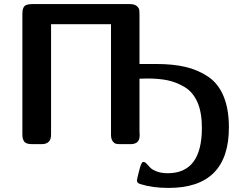

<svg xmlns="http://www.w3.org/2000/svg" viewBox="-20 -714 1186 951"><path d="M90.8 -47.9V-644Q90.8 -655.3 91.8 -662.1Q92.8 -668.9 96.9 -677.5Q101.1 -686 111.6 -689.9Q122.1 -693.8 138.2 -693.8H623Q646 -693.8 657 -684.3Q668 -674.8 669.4 -666.5Q670.9 -658.2 670.9 -641.1V-397H755.9Q836.9 -397 898.4 -382.6Q960 -368.2 1010.5 -334.5Q1061 -300.8 1087.4 -237.3Q1113.8 -173.8 1113.8 -83Q1113.8 216.8 814.9 216.8Q734.9 216.8 676.8 198.2Q657.7 193.4 658.2 179.2Q658.2 174.3 671.9 121.1Q680.7 87.9 689.9 87.9Q697.8 87.9 706.3 96.9Q714.8 106 723.9 116Q732.9 126 755.9 135Q778.8 144 811 144Q980 144 980 -81.1Q980 -157.2 958 -207.5Q936 -257.8 895 -282.5Q854 -307.1 810.5 -316.2Q767.1 -325.2 709 -325.2Q702.1 -325.2 690.2 -324.7Q678.2 -324.2 670.9 -324.2V-60.1Q670.9 -58.1 671.4 -53.5Q671.9 -48.8 671.9 -45.9Q671.9 -20 659.9 -10Q647.9 0 626 0H577.1Q563 0 554.4 -2Q545.9 -3.9 537.8 -14.9Q529.8 -25.9 529.8 -46.9V-594.2H232.9V-46.9Q232.9 0 186 0H139.2Q122.1 0 111.6 -4.4Q101.1 -8.8 96.9 -17.8Q92.8 -26.9 91.8 -32.5Q90.8 -38.1 90.8 -47.9Z"/></svg>

Font: CMU Sans Serif
Style: Bold
Weight: 700
Version: Version 0.7.0